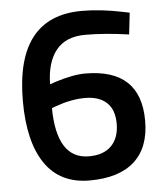

<svg xmlns="http://www.w3.org/2000/svg" viewBox="-50 -716 661 772"><g transform="rotate(-5 280.0 -330.0)"><path d="M490 -560Q393 -574 314 -574Q235 -574 196 -525Q157 -476 156 -388L179 -396Q251 -419 300 -419Q524 -419 524 -209Q524 -101 462 -45Q400 11 281 11Q162 11 101.5 -77.5Q41 -166 41 -330Q41 -671 309 -671Q384 -671 471 -653L500 -647ZM174 -299 155 -292Q157 -86 287 -86Q346 -86 377.5 -118Q409 -150 409 -207Q409 -264 378 -292.5Q347 -321 291.5 -321Q236 -321 174 -299Z"/></g></svg>

Font: Titillium Web[RUS by Daymarius]
Style: Regular
Weight: 600
Designer: Cyrillization by Daymarius
Foundry: Cyrillization by Daymarius
Version: Version 1.002 September 11, 2018